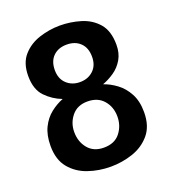

<svg xmlns="http://www.w3.org/2000/svg" viewBox="-122 -731 740 833"><g transform="rotate(-20 248.0 -314.5)"><path d="M348.6 -183.6Q348.6 -140.6 323.2 -108.4Q297.9 -76.2 248 -76.2Q201.2 -76.2 175.3 -107.4Q149.4 -138.7 149.4 -183.6Q149.4 -225.6 175.3 -257.3Q201.2 -289.1 248 -289.1Q295.9 -289.1 322.3 -258.3Q348.6 -227.5 348.6 -183.6ZM334 -464.8Q334 -424.8 309.6 -401.9Q285.2 -378.9 248 -378.9Q210.9 -378.9 186.5 -401.9Q162.1 -424.8 162.1 -464.8Q162.1 -505.9 185.5 -528.8Q209 -551.8 248 -551.8Q287.1 -551.8 310.5 -528.8Q334 -505.9 334 -464.8ZM463.9 -162.1Q463.9 -212.9 444.8 -248Q425.8 -283.2 396.5 -304.7Q367.2 -326.2 337.9 -335.9Q365.2 -345.7 391.6 -363.8Q418 -381.8 434.6 -410.2Q451.2 -438.5 451.2 -477.5Q451.2 -541 420.9 -576.2Q390.6 -611.3 343.8 -625.5Q296.9 -639.6 248 -639.6Q200.2 -639.6 153.3 -624.5Q106.4 -609.4 75.7 -574.7Q44.9 -540 44.9 -480.5Q44.9 -418 77.1 -384.8Q109.4 -351.6 151.4 -335.9Q121.1 -324.2 93.8 -302.7Q66.4 -281.2 49.3 -246.6Q32.2 -211.9 32.2 -162.1Q32.2 -98.6 63.5 -60.5Q94.7 -22.5 144 -5.4Q193.4 11.7 248 11.7Q300.8 11.7 350.1 -4.9Q399.4 -21.5 431.6 -59.6Q463.9 -97.7 463.9 -162.1Z"/></g></svg>

Font: Namkio Khamti
Style: Bold
Weight: 700
Designer: Debbi Hosken
Foundry: SIL International
Version: Version 3.917